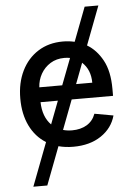

<svg xmlns="http://www.w3.org/2000/svg" viewBox="-61 -773 711 1023"><g transform="rotate(-5 294.5 -261.0)"><path d="M149.9 204.5H75.3L163.4 -26.6Q107.6 -61.1 77.2 -123.6Q46.9 -186.1 46.9 -269.2Q46.9 -353 78.3 -416.9Q109.7 -480.8 166.4 -516.7Q223 -552.6 299 -552.6Q331.7 -552.6 361.9 -545.5L431.1 -727.3H504.6L425.8 -520.2Q475.9 -490.8 508.2 -431.6Q540.5 -372.5 540.5 -278.4V-240.8H319.2L259.2 -83.1Q282 -76.7 307.5 -76.7Q353 -76.7 386 -96.2Q419 -115.8 433.2 -154.5L533.7 -136.4Q515.6 -70 455.6 -29.5Q395.6 11 306.5 11Q264.2 11 227.3 1.1ZM275.6 -320.3 329.9 -462Q315.3 -464.8 299.7 -464.8Q256.7 -464.8 224.6 -444.8Q192.5 -424.7 173.8 -391.9Q155.2 -359 153.1 -320.3ZM198.5 -117.9 245.4 -240.8H152.7Q154.8 -161.6 198.5 -117.9ZM436.4 -320.3Q436.1 -390.3 391.7 -430.8L349.8 -320.3Z"/></g></svg>

Font: Linik Sans Medium
Style: Regular
Weight: 500
Designer: Rasmus Andersson (font), Cristiano Sobral (main changes)
Foundry: rsms
Version: Version 3.018;June 1, 2022;FontCreator 14.0.0.2814 64-bit; t